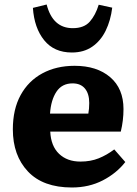

<svg xmlns="http://www.w3.org/2000/svg" viewBox="-20 -818 606 852"><path d="M299 14Q171 14 104 -57Q37 -128 37 -244Q37 -333 71.5 -396Q106 -459 168 -492.5Q230 -526 311 -526Q410 -526 469 -475.5Q528 -425 528 -334Q528 -283 516 -234H203Q206 -170 242 -135.5Q278 -101 337 -101Q382 -101 418 -115.5Q454 -130 487 -155L536 -99Q497 -49 436 -17.5Q375 14 299 14ZM202 -314H372Q376 -335 376 -361Q376 -402 357 -425Q338 -448 302 -448Q255 -448 230.5 -411Q206 -374 202 -314ZM299 -585Q220 -585 176 -639.5Q132 -694 126 -783L187 -798Q214 -693 303 -693Q353 -693 378.5 -722Q404 -751 418 -797L478 -784Q471 -727 449 -682Q427 -637 389.5 -611Q352 -585 299 -585Z"/></svg>

Font: Literata 12pt
Style: Bold
Weight: 700
Designer: Latin by Veronika Burian and Jose Scaglione. Greek by Irene Vlachou. Cyrillic by Vera Evstafieva.
Foundry: TypeTogether
Version: Version 3.002